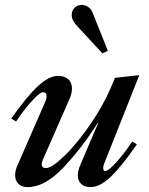

<svg xmlns="http://www.w3.org/2000/svg" viewBox="-20 -759 611 787"><path d="M42 -41Q42 -59 51 -80L166 -343Q171 -354 171 -364Q171 -381 156 -381Q143 -381 108.5 -342.5Q74 -304 46 -261L26 -273Q91 -365 136 -406.5Q181 -448 218 -448Q245 -448 260 -434Q275 -420 275 -396Q275 -377 266 -356L156 -105Q151 -93 151 -86Q151 -70 168 -70Q193 -70 247.5 -123.5Q302 -177 359 -262.5Q416 -348 451 -440L551 -451L408 -91Q403 -80 403 -71Q403 -58 411 -58Q425 -58 459.5 -97Q494 -136 522 -179L541 -167Q477 -75 433 -33.5Q389 8 351 8Q327 8 313 -5Q299 -18 299 -40Q299 -58 308 -80L383 -256H381Q317 -154 240.5 -73Q164 8 94 8Q69 8 55.5 -5.5Q42 -19 42 -41ZM290 -659Q273 -679 274 -699Q274 -716 286 -727.5Q298 -739 315 -739Q329 -739 341.5 -730.5Q354 -722 360 -706L422 -551L400 -540Z"/></svg>

Font: Ibarra Real Nova SemiBold
Style: Italic
Weight: 600
Italic angle: -22°
Designer: Jose Maria Ribagorda & Octavio Pardo
Foundry: Octavio Pardo
Version: Version 1.014